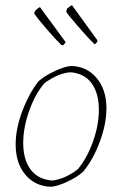

<svg xmlns="http://www.w3.org/2000/svg" viewBox="-20 -710 468 736"><path d="M343 -540Q316 -566 276 -612.5Q236 -659 234 -665Q234 -666 235 -670Q236 -674 237 -677Q250 -688 256 -690L353 -556V-550Q347 -542 343 -540ZM223 -537H216Q190 -562 155.5 -602.5Q121 -643 111 -658Q111 -659 112.5 -663.5Q114 -668 115 -669Q125 -679 133 -683L232 -548ZM175 6Q115 4 77.5 -40Q40 -84 40 -157Q40 -216 65.5 -284Q91 -352 128 -399Q152 -420 191 -438Q230 -456 253 -457Q312 -456 350 -411.5Q388 -367 388 -294Q388 -235 362.5 -166.5Q337 -98 299 -52Q276 -31 237 -13Q198 5 175 6ZM180 -18Q228 -23 278 -61Q314 -104 336.5 -167.5Q359 -231 359 -289Q359 -353 331 -391Q303 -429 250 -433Q204 -430 150 -391Q114 -348 91.5 -284Q69 -220 69 -162Q69 -98 97.5 -60Q126 -22 180 -18Z"/></svg>

Font: Albura ExtraLight
Style: Italic
Weight: 156
Italic angle: -7°
Designer: Mercedes Jáuregui
Foundry: Omnibus-Type Team
Version: Version 1.000